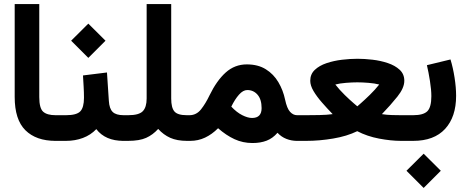

<svg xmlns="http://www.w3.org/2000/svg" viewBox="-20 -697 2305 950"><path d="M267.1 0H254.9Q158.7 0 105.7 -52.5Q52.7 -105 52.7 -217.3V-676.8H174.3V-216.8Q174.3 -161.6 193.6 -144.3Q212.9 -127 254.9 -127H267.1Z M602.5 0H590.8Q501 0 456.5 -58.1Q428.7 -28.8 390.1 -14.4Q351.6 0 306.6 0H247.6V-127H306.6Q358.9 -127 377.2 -146Q395.5 -165 395.5 -213.4Q395.5 -239.7 393.8 -268.6Q392.1 -297.4 390.6 -323.7L509.3 -338.4L518.6 -197.8Q521 -159.2 537.6 -143.1Q554.2 -127 591.8 -127H602.5ZM332 -495.6 417 -580.1 502 -495.6 417 -410.6Z M762.7 -59.1Q736.3 -29.8 703.1 -14.9Q669.9 0 613.8 0H583V-127H614.7Q667.5 -127 686.5 -146.7Q705.6 -166.5 705.6 -209.5V-676.8H827.1V-209.5Q827.1 -164.1 843 -145.5Q858.9 -127 904.3 -127H919.9V0H905.3Q856 0 822.3 -15.1Q788.6 -30.3 762.7 -59.1Z M1059.1 -62.5Q1028.8 -32.2 994.6 -16.1Q960.4 0 921.4 0H900.4V-127H918.5Q952.1 -127.4 974.9 -156.2Q997.6 -185.1 1016.6 -225.1Q1052.2 -298.3 1096.9 -338.4Q1141.6 -378.4 1201.2 -378.4Q1256.8 -378.4 1295.4 -354.2Q1334 -330.1 1357.4 -290.3Q1380.9 -250.5 1390.6 -204.1Q1399.9 -160.2 1415.3 -143.6Q1430.7 -127 1449.7 -127H1462.9V0H1449.2Q1421.9 0 1397 -9.8Q1372.1 -19.5 1353 -40Q1329.6 -12.7 1299.3 -1Q1269 10.7 1229.5 10.7Q1181.6 10.7 1140.4 -8.3Q1099.1 -27.3 1059.1 -62.5ZM1124.5 -169.4Q1150.9 -141.1 1178.5 -127.2Q1206.1 -113.3 1227.1 -113.3Q1274.4 -113.3 1274.4 -162.1Q1274.4 -205.1 1254.4 -228.3Q1234.4 -251.5 1203.6 -251.5Q1182.6 -251.5 1162.4 -228.5Q1142.1 -205.6 1124.5 -169.4Z M1869.6 -132.3Q1892.6 -128.4 1919.7 -127.7Q1946.8 -127 1963.4 -127H1985.8V0H1963.4Q1915 0 1855.7 -11.2Q1796.4 -22.5 1747.6 -47.9Q1696.3 -22.9 1628.4 -11.5Q1560.5 0 1495.6 0H1443.4V-127H1497.1Q1522.9 -127 1560.3 -127.7Q1597.7 -128.4 1626 -132.3Q1598.1 -161.1 1572.8 -190.2Q1547.4 -219.2 1531.2 -246.6Q1515.1 -273.9 1515.1 -297.4Q1515.1 -330.1 1537.6 -351.3Q1560.1 -372.6 1595.7 -384.5Q1631.3 -396.5 1672.1 -401.4Q1712.9 -406.2 1749 -406.2Q1783.2 -406.2 1823 -401.6Q1862.8 -397 1898.7 -385Q1934.6 -373 1957.5 -351.8Q1980.5 -330.6 1980.5 -297.4Q1980.5 -261.7 1946.3 -219Q1912.1 -176.3 1869.6 -132.3ZM1748 -289.6Q1722.7 -289.6 1691.9 -287.1Q1661.1 -284.7 1639.2 -278.8Q1660.6 -251.5 1686 -226.8Q1711.4 -202.1 1729.7 -186.5Q1748 -170.9 1748 -170.9Q1748 -170.9 1766.1 -186.8Q1784.2 -202.6 1809.6 -227.3Q1835 -252 1856.4 -278.8Q1833.5 -284.7 1803.5 -287.1Q1773.4 -289.6 1748 -289.6Z M2236.8 -222.7Q2236.8 -118.7 2182.4 -59.3Q2127.9 0 2024.4 0H1965.8V-127H2024.4Q2074.7 -127 2094.5 -146.7Q2114.3 -166.5 2114.3 -221.2Q2114.3 -252.4 2107.4 -296.1Q2100.6 -339.8 2092.3 -374.5L2209 -402.8Q2221.7 -361.3 2229.2 -312.7Q2236.8 -264.2 2236.8 -222.7ZM1991.2 147.9 2076.2 63.5 2161.1 147.9 2076.2 232.9Z"/></svg>

Font: Vazir FD-WOL-UI
Style: Bold-FD-WOL-UI
Weight: 700
Designer: Saber Rastikerdar
Foundry: Saber Rastikerdar
Version: Version 30.0.0